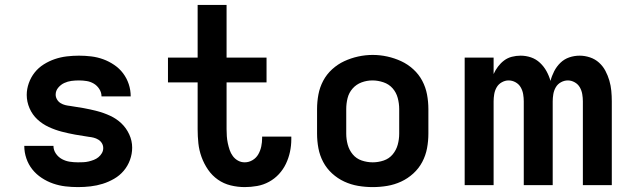

<svg xmlns="http://www.w3.org/2000/svg" viewBox="-20 -755 2590 783"><path d="M298 8Q272 8 246.5 5Q221 2 196.5 -6.5Q172 -15 150 -29.5Q128 -44 112 -64Q96 -84 87.5 -109Q79 -134 79 -160H198Q198 -143 208 -128.5Q218 -114 233 -106Q248 -98 264.5 -95.5Q281 -93 298 -93Q309 -93 320 -93.5Q331 -94 341.5 -96.5Q352 -99 362.5 -103Q373 -107 381.5 -114Q390 -121 395.5 -130.5Q401 -140 401 -151Q401 -162 395.5 -171Q390 -180 381 -185.5Q372 -191 362 -193.5Q352 -196 342 -197Q314 -201 286.5 -206Q259 -211 232 -218Q205 -225 179 -237Q153 -249 132.5 -268Q112 -287 100.5 -313.5Q89 -340 89 -368Q89 -392 97.5 -416Q106 -440 121.5 -459.5Q137 -479 158.5 -492.5Q180 -506 203.5 -514Q227 -522 252 -525Q277 -528 302 -528Q327 -528 352 -525Q377 -522 400.5 -513.5Q424 -505 445.5 -490.5Q467 -476 482 -456Q497 -436 505 -412Q513 -388 513 -362H394Q394 -378 385 -392Q376 -406 362.5 -414Q349 -422 333.5 -424.5Q318 -427 302 -427Q286 -427 271 -425Q256 -423 242 -416.5Q228 -410 217.5 -397.5Q207 -385 207 -369Q207 -359 212.5 -349.5Q218 -340 227 -334.5Q236 -329 246 -326.5Q256 -324 266 -323Q294 -319 321.5 -314Q349 -309 376 -302Q403 -295 429 -283Q455 -271 475 -252Q495 -233 507 -207Q519 -181 519 -153Q519 -127 510 -102.5Q501 -78 484.5 -58.5Q468 -39 445.5 -26Q423 -13 399 -5.5Q375 2 349.5 5Q324 8 298 8Z M978 8Q949 8 920.5 1Q892 -6 868.5 -22.5Q845 -39 828.5 -63Q812 -87 802 -114.5Q792 -142 789 -170.5Q786 -199 786 -228V-419H665V-520H786V-735H904V-520H1067V-419H904V-228Q904 -214 905 -199.5Q906 -185 909 -171Q912 -157 916.5 -143.5Q921 -130 929.5 -118.5Q938 -107 950.5 -100Q963 -93 978 -93Q995 -93 1010 -102Q1025 -111 1033.5 -126Q1042 -141 1045.5 -158Q1049 -175 1049 -192Q1049 -194 1049 -195.5Q1049 -197 1049 -198H1168Q1168 -195 1168 -192.5Q1168 -190 1168 -187Q1168 -161 1162.5 -135.5Q1157 -110 1146 -87Q1135 -64 1117.5 -45Q1100 -26 1077 -13.5Q1054 -1 1028.5 3.5Q1003 8 978 8Z M1500 8Q1470 8 1440.5 3Q1411 -2 1384 -14.5Q1357 -27 1334.5 -47.5Q1312 -68 1298 -94.5Q1284 -121 1278.5 -150.5Q1273 -180 1273 -210V-310Q1273 -340 1278.5 -369.5Q1284 -399 1298 -425.5Q1312 -452 1334.5 -472.5Q1357 -493 1384 -505.5Q1411 -518 1440.5 -524.5Q1470 -531 1500 -531Q1530 -531 1559.5 -524.5Q1589 -518 1616 -505.5Q1643 -493 1665.5 -472.5Q1688 -452 1702 -425.5Q1716 -399 1721.5 -369.5Q1727 -340 1727 -310V-210Q1727 -180 1721.5 -150.5Q1716 -121 1702 -94.5Q1688 -68 1665.5 -47.5Q1643 -27 1616 -14.5Q1589 -2 1559.5 3Q1530 8 1500 8ZM1500 -93Q1523 -93 1545 -100.5Q1567 -108 1581.5 -125.5Q1596 -143 1602 -165Q1608 -187 1608 -210V-310Q1608 -333 1602 -355.5Q1596 -378 1581 -395Q1566 -412 1543.5 -419.5Q1521 -427 1499 -427Q1476 -427 1454.5 -419Q1433 -411 1418 -394Q1403 -377 1397.5 -355Q1392 -333 1392 -310V-210Q1392 -187 1398 -165Q1404 -143 1418.5 -125.5Q1433 -108 1455 -100.5Q1477 -93 1500 -93Z M1875 0V-520H1993V-453Q2000 -469 2011 -483.5Q2022 -498 2036 -508.5Q2050 -519 2067.5 -523.5Q2085 -528 2103 -528Q2125 -528 2145.5 -521Q2166 -514 2182 -499Q2198 -484 2208.5 -465Q2219 -446 2225 -425Q2230 -445 2240 -464.5Q2250 -484 2265.5 -499Q2281 -514 2301.5 -521Q2322 -528 2344 -528Q2365 -528 2386 -521Q2407 -514 2423 -499.5Q2439 -485 2449 -466Q2459 -447 2465 -426.5Q2471 -406 2473 -384.5Q2475 -363 2475 -342V0H2357V-342Q2357 -356 2354.5 -371Q2352 -386 2344.5 -399Q2337 -412 2323.5 -419.5Q2310 -427 2296 -427Q2281 -427 2267.5 -419.5Q2254 -412 2246.5 -399Q2239 -386 2236.5 -371Q2234 -356 2234 -342V0H2116V-342Q2116 -356 2113.5 -371Q2111 -386 2103.5 -399Q2096 -412 2082.5 -419.5Q2069 -427 2054 -427Q2040 -427 2026.5 -419.5Q2013 -412 2005.5 -399Q1998 -386 1995.5 -371Q1993 -356 1993 -342V0Z"/></svg>

Font: Zed Sans Extended
Style: Bold
Weight: 700
Width: 7
Designer: Belleve Invis
Foundry: Belleve Invis
Version: Version 1.0.0; ttfautohint (v1.8.4)